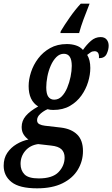

<svg xmlns="http://www.w3.org/2000/svg" viewBox="-69 -786 612 1046"><path d="M262 -616Q281 -648 311 -691Q341 -734 371 -766H419L414 -753Q400 -718 386 -680.5Q372 -643 362 -606H260ZM133 240Q37 240 -6 206Q-49 172 -49 117Q-49 76 -29.5 47Q-10 18 21 -0.5Q52 -19 86 -26Q71 -36 60 -53Q49 -70 49 -94Q49 -128 71.5 -154.5Q94 -181 139 -206Q87 -238 87 -317Q87 -353 100 -393Q113 -433 139 -467.5Q165 -502 204 -524Q243 -546 295 -546Q322 -546 345 -538.5Q368 -531 383 -514Q403 -543 426.5 -563.5Q450 -584 479 -584Q501 -584 512 -570.5Q523 -557 523 -537Q523 -515 512 -492Q501 -469 470 -469Q473 -507 446 -507Q434 -507 425 -501Q416 -495 406 -487Q423 -459 423 -416Q423 -379 411 -339.5Q399 -300 374.5 -265.5Q350 -231 312 -209Q274 -187 221 -187Q204 -187 190 -191Q169 -182 151 -166Q133 -150 133 -131Q133 -116 145.5 -109.5Q158 -103 176 -101L263 -91Q320 -84 351.5 -53Q383 -22 383 37Q383 92 355 138.5Q327 185 271.5 212.5Q216 240 133 240ZM226 -243Q250 -243 267.5 -261Q285 -279 297 -307.5Q309 -336 315.5 -368Q322 -400 322 -427Q322 -493 279 -493Q256 -493 238 -475Q220 -457 207.5 -428.5Q195 -400 189 -368.5Q183 -337 183 -310Q183 -274 194.5 -258.5Q206 -243 226 -243ZM142 186Q217 186 250 151.5Q283 117 283 72Q283 44 266 27.5Q249 11 209 7L139 -1Q95 5 69 35.5Q43 66 43 107Q43 142 64.5 164Q86 186 142 186Z"/></svg>

Font: Noto Serif ExtraCondensed SemiBold
Style: Italic
Weight: 600
Width: 2
Italic angle: -12°
Designer: Monotype Design Team
Foundry: Monotype Imaging Inc.
Version: Version 2.013